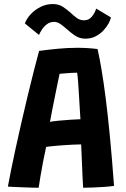

<svg xmlns="http://www.w3.org/2000/svg" viewBox="-20 -898 606 926"><path d="M166.5 7.5Q155 7.5 135.8 7Q116.5 6.5 94.5 5.5Q72.5 4.5 52 3.8Q31.5 3 18 2Q23 -27.5 32.8 -75Q42.5 -122.5 55.2 -181.5Q68 -240.5 82.8 -305Q97.5 -369.5 112.8 -433Q128 -496.5 142.5 -553.2Q157 -610 168.5 -652.5Q212.5 -658.5 260 -663Q307.5 -667.5 353.5 -667.5Q378 -667.5 402.5 -666Q427 -664.5 450.5 -661.5Q460.5 -617.5 470.2 -559.2Q480 -501 490 -422.5Q500 -344 510 -240.2Q520 -136.5 530 -1.5Q515 1 488.2 3Q461.5 5 432.5 6.2Q403.5 7.5 381 7.5Q380 -7 379 -27.2Q378 -47.5 377 -71Q376 -94.5 375 -118.2Q374 -142 373 -163.8Q372 -185.5 371.5 -201.5Q355.5 -201.5 335.5 -200.5Q315.5 -199.5 294.5 -198.2Q273.5 -197 254.8 -195.2Q236 -193.5 222 -192Q208 -190.5 202.5 -189.5Q194.5 -152.5 187.2 -115.2Q180 -78 174.8 -45.8Q169.5 -13.5 166.5 7.5ZM221 -310.5Q234.5 -313 261.8 -315.8Q289 -318.5 318.8 -320.5Q348.5 -322.5 368 -323Q367 -335.5 365.2 -366.2Q363.5 -397 361.2 -433.8Q359 -470.5 356.8 -502Q354.5 -533.5 352 -547.5Q343 -547.5 325.2 -546.5Q307.5 -545.5 291 -544Q274.5 -542.5 267.5 -542Q264.5 -528 259 -502Q253.5 -476 247 -443Q240.5 -410 233.5 -375.8Q226.5 -341.5 221 -310.5ZM100 -785Q108 -807.5 127.5 -828.8Q147 -850 174.8 -864.2Q202.5 -878.5 234.5 -878.5Q263.5 -878.5 284 -864.8Q304.5 -851 321.5 -835.5Q336 -821.5 351.2 -810.8Q366.5 -800 385.5 -800Q408 -800 422.5 -817.2Q437 -834.5 444 -856.5L515 -814Q513 -802.5 503.8 -785.2Q494.5 -768 479 -751.2Q463.5 -734.5 441.5 -723Q419.5 -711.5 392 -711.5Q363.5 -711.5 341.5 -726.5Q319.5 -741.5 301 -758.5Q286 -772 271.2 -782.2Q256.5 -792.5 241.5 -792.5Q221.5 -792.5 207 -781.8Q192.5 -771 182.8 -756.2Q173 -741.5 168 -729.5Z"/></svg>

Font: Grandstander Thin SemiBold
Style: Regular
Weight: 600
Version: Version 1.200